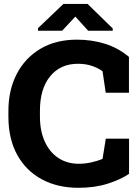

<svg xmlns="http://www.w3.org/2000/svg" viewBox="-20 -917 689 948"><path d="M367.2 10.3Q264.2 10.3 186.3 -31.7Q108.4 -73.7 64.9 -152.6Q21.5 -231.4 21.5 -341.3V-369.1Q21.5 -472.2 62.5 -551.5Q103.5 -630.9 179.4 -676Q255.4 -721.2 359.9 -721.2Q433.1 -721.2 498.3 -700.9Q563.5 -680.7 616.7 -636.2V-459H502L486.3 -565.4Q461.9 -582.5 431.9 -592.3Q401.9 -602.1 364.7 -602.1Q278.3 -602.1 227.8 -540.5Q177.2 -479 177.2 -370.1V-341.3Q177.2 -271 200.9 -218.5Q224.6 -166 267.8 -137.2Q311 -108.4 369.1 -108.4Q399.4 -108.4 429.7 -115Q460 -121.6 486.3 -132.3L502.4 -232.4H617.2V-58.6Q575.2 -30.3 511.5 -10Q447.8 10.3 367.2 10.3ZM167.5 -765.1V-777.8L293 -897.5H412.6L536.6 -776.4V-765.1H415.5L352.1 -835L286.6 -765.1Z"/></svg>

Font: Roboto Slab ExtraBold
Style: Regular
Weight: 800
Designer: Google
Version: Version 2.001; ttfautohint (v1.8.3)